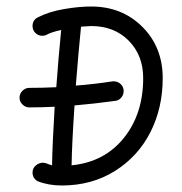

<svg xmlns="http://www.w3.org/2000/svg" viewBox="-20 -570 560 590"><path d="M70 -300Q111 -300 153 -302Q159 -386 168 -478Q137 -471 123 -463Q117 -460 110 -460Q98 -460 89 -468.5Q80 -477 80 -490Q80 -509 97 -517Q130 -534 176 -542Q222 -550 260 -550Q355 -550 417.5 -487.5Q480 -425 480 -330Q480 -238 442 -163.5Q404 -89 333 -44.5Q262 0 170 0Q129 0 96 -13Q80 -22 80 -40Q80 -53 90 -61.5Q100 -70 112 -70Q118 -70 126.5 -66.5Q135 -63 140 -62Q141 -128 148 -242Q109 -240 70 -240Q58 -240 49 -249Q40 -258 40 -270Q40 -282 49 -291Q58 -300 70 -300ZM420 -330Q420 -400 375.5 -445Q331 -490 260 -490Q253 -490 229 -488Q221 -409 213 -307Q267 -311 326 -320H330Q342 -320 351 -311.5Q360 -303 360 -290Q360 -279 352.5 -270Q345 -261 334 -260Q268 -251 209 -246Q201 -128 200 -62Q301 -72 360.5 -146Q420 -220 420 -330Z"/></svg>

Font: Pecita
Style: Book
Weight: 400
Width: 7
Version: Version 4.3